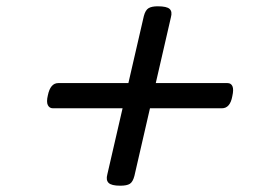

<svg xmlns="http://www.w3.org/2000/svg" viewBox="-20 -742 803 610"><path d="M362 -152Q334 -152 325 -161Q316 -170 321 -188L437 -691Q442 -710 452 -716Q462 -722 481 -722Q510 -722 519 -713.5Q528 -705 523 -687L407 -183Q402 -164 392.5 -158Q383 -152 362 -152ZM148 -398Q137 -398 132 -408Q127 -418 132 -439Q140 -478 165 -478H703Q714 -478 718.5 -468Q723 -458 718 -436Q711 -398 685 -398Z"/></svg>

Font: Playwrite AT
Style: Italic
Weight: 400
Italic angle: -13.0072°
Designer: Veronika Burian, José Scaglione
Foundry: TypeTogether
Version: Version 1.002